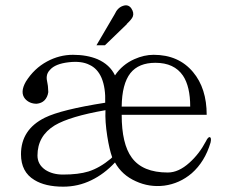

<svg xmlns="http://www.w3.org/2000/svg" viewBox="-20 -700 885 728"><path d="M763.7 -264.6Q763.7 -365.2 711.9 -426.8Q657.2 -492.2 562.5 -492.2Q526.4 -492.2 489.3 -475.6Q443.4 -455.1 416 -414.1Q396.5 -455.1 349.6 -475.6Q309.6 -492.2 256.8 -492.2Q205.1 -492.2 158.2 -466.8Q109.4 -440.4 78.1 -390.6Q54.7 -349.6 75.2 -325.2Q91.8 -306.6 119.1 -306.6Q137.7 -308.6 148.4 -319.3Q160.2 -331.1 163.1 -350.6Q163.1 -358.4 162.1 -367.2Q162.1 -373 160.2 -382.8Q156.2 -400.4 157.2 -409.2Q158.2 -423.8 169.9 -435.5Q189.5 -458 240.2 -463.9Q289.1 -469.7 319.3 -454.1Q349.6 -440.4 365.2 -404.3Q380.9 -366.2 378.9 -310.5Q211.9 -284.2 150.4 -253.9Q59.6 -209 59.6 -115.2Q59.6 -47.9 110.4 -17.6Q151.4 7.8 219.7 7.8Q276.4 7.8 326.2 -16.6Q375 -40 416 -84Q442.4 -36.1 495.1 -12.7Q545.9 10.7 602.5 3.9Q661.1 -3.9 707 -43Q756.8 -86.9 778.3 -159.2Q782.2 -176.8 776.4 -179.7Q769.5 -182.6 760.7 -164.1Q735.4 -116.2 698.2 -83Q657.2 -45.9 616.2 -45.9Q520.5 -45.9 479.5 -102.5Q441.4 -154.3 441.4 -264.6ZM701.2 -295.9H441.4Q442.4 -381.8 474.6 -422.9Q505.9 -461.9 569.3 -461.9Q640.6 -461.9 673.8 -413.1Q701.2 -372.1 701.2 -295.9ZM405.3 -103.5 400.4 -98.6Q358.4 -63.5 315.4 -49.8Q277.3 -38.1 218.8 -38.1Q179.7 -38.1 152.3 -55.7Q122.1 -76.2 122.1 -110.4Q122.1 -184.6 187.5 -224.6Q245.1 -258.8 379.9 -282.2Q377.9 -239.3 386.7 -183.6Q394.5 -133.8 405.3 -103.5ZM345.7 -528.3H377.9L460.9 -608.4V-609.4Q479.5 -627 483.4 -636.7Q489.3 -651.4 477.5 -668.9Q465.8 -684.6 446.3 -677.7Q425.8 -670.9 415 -646.5Z"/></svg>

Font: Batang
Style: Regular
Weight: 400
Version: Version 2.21